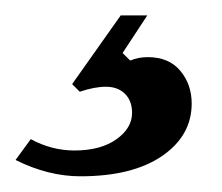

<svg xmlns="http://www.w3.org/2000/svg" viewBox="-22 -12 286 247"><path d="M167.5 7.8 135.7 56.2 145.5 65.9Q155.8 61.5 168 61.5Q195.3 61.5 210 79.1Q224.6 96.7 224.6 121.1Q224.6 162.6 186.5 188.7Q148.4 214.8 81.5 214.8Q40 214.8 -2 193.8L17.6 167Q44.4 181.6 73.7 181.6Q107.4 181.6 127.7 167.2Q147.9 152.8 147.9 133.3Q147.9 117.7 138.7 108.6Q129.4 99.6 114.3 99.6Q99.6 99.6 80.6 106L70.8 96.2L133.3 7.8Z"/></svg>

Font: Happy Times at the IKOB Italic
Style: Regular
Weight: 400
Designer: Lucas Le Bihan
Foundry: Lucas Le Bihan
Version: Version 1.000;PS 1.0;hotconv 1.0.88;makeotf.lib2.5.647800